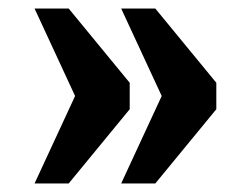

<svg xmlns="http://www.w3.org/2000/svg" viewBox="-20 -495 587 450"><path d="M264 -65H344L487 -239V-301L344 -475H264L359 -270ZM61 -65H141L284 -239V-301L141 -475H61L156 -270Z"/></svg>

Font: Noto Serif Bengali SemiCondensed Black
Style: Regular
Weight: 900
Width: 4
Designer: Juan Bruce, Universal Thirst, Indian Type Foundry and the Monotype Design Team.
Foundry: Monotype Imaging Inc.
Version: Version 2.003